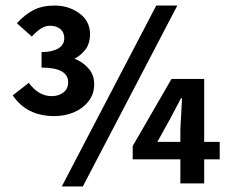

<svg xmlns="http://www.w3.org/2000/svg" viewBox="-20 -662 826 693"><path d="M176 -243Q76 -243 26 -318L84 -363Q119 -315 167 -315Q191 -315 208.5 -328Q226 -341 226 -365Q226 -418 130 -418V-474Q168 -474 190 -487Q212 -500 212 -524Q212 -545 198 -557Q184 -569 160 -569Q142 -569 125.5 -557.5Q109 -546 95 -530L41 -578Q70 -610 101.5 -626Q133 -642 177 -642Q228 -642 266.5 -614Q305 -586 305 -538Q305 -507 290 -485.5Q275 -464 249 -450Q278 -439 299 -415.5Q320 -392 320 -358Q320 -323 300 -297Q280 -271 247.5 -257Q215 -243 176 -243ZM203 11 544 -642H620L279 11ZM631 0V-196L637 -307H633L593 -231L548 -150H773V-87H459V-135L599 -377H717V0Z"/></svg>

Font: Narnoor
Style: Bold
Weight: 700
Designer: S. Sridhar Murthy
Foundry: SIL International
Version: Version 3.000